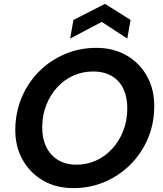

<svg xmlns="http://www.w3.org/2000/svg" viewBox="-20 -959 840 991"><path d="M359 12Q269 12 201 -28Q133 -68 95 -137.5Q57 -207 59 -297Q61 -384 93.5 -459.5Q126 -535 183 -591.5Q240 -648 315.5 -680Q391 -712 477 -712Q567 -712 635 -672Q703 -632 740.5 -562.5Q778 -493 776 -404Q775 -317 742 -241Q709 -165 652 -108.5Q595 -52 520 -20Q445 12 359 12ZM375 -109Q429 -109 476 -130.5Q523 -152 559 -191Q595 -230 615.5 -282Q636 -334 637 -394Q638 -454 618 -498Q598 -542 558 -566Q518 -590 460 -590Q406 -590 359 -569Q312 -548 276 -509Q240 -470 219.5 -418.5Q199 -367 198 -307Q197 -247 218 -202.5Q239 -158 279 -133.5Q319 -109 375 -109ZM342 -760 359 -856 522 -939 654 -856 637 -760 505 -846Z"/></svg>

Font: DM Sans 20pt
Style: Bold Italic
Weight: 700
Italic angle: -10°
Version: Version 4.004;gftools[0.9.30]